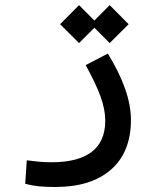

<svg xmlns="http://www.w3.org/2000/svg" viewBox="-20 -516 626 766"><path d="M201.2 230Q162.1 230 135 227.3Q107.9 224.6 80.6 217.3L86.9 123.5Q114.7 127 136 129.2Q157.2 131.3 186.5 131.3Q291.5 131.3 345.7 90.1Q399.9 48.8 399.9 -34.7Q399.9 -79.6 381.1 -131.1Q362.3 -182.6 321.8 -256.3L410.2 -302.2Q502.4 -152.3 502.4 -38.1Q502.4 90.8 423.1 160.4Q343.8 230 201.2 230ZM417.5 -344.2 356.4 -405.3 295.4 -344.2 219.7 -419.4 295.4 -495.6 356.4 -434.1 417.5 -495.6 493.2 -419.4Z"/></svg>

Font: Cascadia Mono PL
Style: Regular
Weight: 400
Monospace: yes
Designer: Aaron Bell
Foundry: Saja Typeworks
Version: Version 2404.023; ttfautohint (v1.8.4)